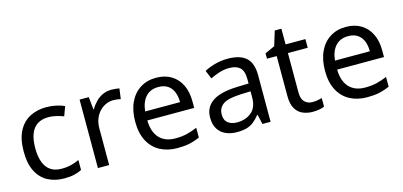

<svg xmlns="http://www.w3.org/2000/svg" viewBox="-61 -1050 3046 1452"><g transform="rotate(-15 1461.5 -324.5)"><path d="M300 10Q229 10 173.5 -19Q118 -48 86.5 -109Q55 -170 55 -265Q55 -364 88 -426Q121 -488 177.5 -517Q234 -546 306 -546Q347 -546 385 -537.5Q423 -529 447 -517L420 -444Q396 -453 364 -461Q332 -469 304 -469Q250 -469 215 -446Q180 -423 163 -378Q146 -333 146 -266Q146 -202 163 -157Q180 -112 214 -89Q248 -66 299 -66Q343 -66 376.5 -75Q410 -84 438 -97V-19Q411 -5 378.5 2.5Q346 10 300 10Z M815 -546Q830 -546 847.5 -544.5Q865 -543 878 -540L867 -459Q854 -462 838.5 -464Q823 -466 809 -466Q778 -466 750 -453Q722 -440 700 -416.5Q678 -393 665.5 -360Q653 -327 653 -286V0H565V-536H637L647 -438H651Q668 -468 692 -492.5Q716 -517 747 -531.5Q778 -546 815 -546Z M1165 -546Q1234 -546 1283.5 -516Q1333 -486 1359.5 -431.5Q1386 -377 1386 -304V-251H1019Q1021 -160 1065.5 -112.5Q1110 -65 1190 -65Q1241 -65 1280.5 -74.5Q1320 -84 1362 -102V-25Q1321 -7 1281 1.5Q1241 10 1186 10Q1110 10 1051.5 -21Q993 -52 960.5 -113.5Q928 -175 928 -264Q928 -352 957.5 -415Q987 -478 1040.5 -512Q1094 -546 1165 -546ZM1164 -474Q1101 -474 1064.5 -433.5Q1028 -393 1021 -321H1294Q1294 -367 1280 -401Q1266 -435 1237.5 -454.5Q1209 -474 1164 -474Z M1725 -545Q1823 -545 1870 -502Q1917 -459 1917 -365V0H1853L1836 -76H1832Q1809 -47 1784.5 -27.5Q1760 -8 1728.5 1Q1697 10 1652 10Q1604 10 1565.5 -7Q1527 -24 1505 -59.5Q1483 -95 1483 -149Q1483 -229 1546 -272.5Q1609 -316 1740 -320L1831 -323V-355Q1831 -422 1802 -448Q1773 -474 1720 -474Q1678 -474 1640 -461.5Q1602 -449 1569 -433L1542 -499Q1577 -518 1625 -531.5Q1673 -545 1725 -545ZM1751 -259Q1651 -255 1612.5 -227Q1574 -199 1574 -148Q1574 -103 1601.5 -82Q1629 -61 1672 -61Q1740 -61 1785 -98.5Q1830 -136 1830 -214V-262Z M2262 -62Q2282 -62 2303 -65.5Q2324 -69 2337 -73V-6Q2323 1 2297 5.5Q2271 10 2247 10Q2205 10 2169.5 -4.5Q2134 -19 2112 -55Q2090 -91 2090 -156V-468H2014V-510L2091 -545L2126 -659H2178V-536H2333V-468H2178V-158Q2178 -109 2201.5 -85.5Q2225 -62 2262 -62Z M2651 -546Q2720 -546 2769.5 -516Q2819 -486 2845.5 -431.5Q2872 -377 2872 -304V-251H2505Q2507 -160 2551.5 -112.5Q2596 -65 2676 -65Q2727 -65 2766.5 -74.5Q2806 -84 2848 -102V-25Q2807 -7 2767 1.5Q2727 10 2672 10Q2596 10 2537.5 -21Q2479 -52 2446.5 -113.5Q2414 -175 2414 -264Q2414 -352 2443.5 -415Q2473 -478 2526.5 -512Q2580 -546 2651 -546ZM2650 -474Q2587 -474 2550.5 -433.5Q2514 -393 2507 -321H2780Q2780 -367 2766 -401Q2752 -435 2723.5 -454.5Q2695 -474 2650 -474Z"/></g></svg>

Font: Noto Sans Lao Looped
Style: Regular
Weight: 400
Designer: Mark Frömberg, Ben Mitchell
Foundry: The Fontpad Ltd
Version: Version 1.001